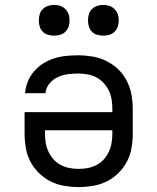

<svg xmlns="http://www.w3.org/2000/svg" viewBox="-20 -753 640 781"><path d="M300 8Q271 8 241.5 3Q212 -2 186 -15Q160 -28 138.5 -49Q117 -70 103.5 -96Q90 -122 85 -151.5Q80 -181 80 -210V-297H437V-310Q437 -329 434 -348Q431 -367 423 -384Q415 -401 401.5 -415.5Q388 -430 371.5 -438.5Q355 -447 336 -450.5Q317 -454 298 -454Q276 -454 255 -451Q234 -448 214.5 -439Q195 -430 181 -413Q167 -396 165 -374H82Q84 -399 93.5 -422Q103 -445 119 -463.5Q135 -482 156 -495Q177 -508 200.5 -515.5Q224 -523 248.5 -525.5Q273 -528 298 -528Q327 -528 356.5 -523Q386 -518 412.5 -505Q439 -492 460.5 -471.5Q482 -451 495.5 -424.5Q509 -398 514.5 -369Q520 -340 520 -310V-210Q520 -181 515 -151.5Q510 -122 496.5 -96Q483 -70 461.5 -49Q440 -28 414 -15Q388 -2 358.5 3Q329 8 300 8ZM300 -66Q319 -66 337.5 -69.5Q356 -73 373 -82Q390 -91 402.5 -105Q415 -119 423 -136.5Q431 -154 434 -172.5Q437 -191 437 -210V-223H163V-210Q163 -191 166 -172.5Q169 -154 177 -136.5Q185 -119 197.5 -105Q210 -91 227 -82Q244 -73 262.5 -69.5Q281 -66 300 -66ZM400 -608Q387 -608 375 -611.5Q363 -615 354 -624Q345 -633 341.5 -645Q338 -657 338 -670Q338 -683 341.5 -695Q345 -707 354 -716Q363 -725 375 -729Q387 -733 400 -733Q413 -733 425 -729Q437 -725 446 -716Q455 -707 459 -695Q463 -683 463 -670Q463 -657 459 -645Q455 -633 446 -624Q437 -615 425 -611.5Q413 -608 400 -608ZM200 -608Q187 -608 175 -611.5Q163 -615 154 -624Q145 -633 141.5 -645Q138 -657 138 -670Q138 -683 141.5 -695Q145 -707 154 -716Q163 -725 175 -729Q187 -733 200 -733Q213 -733 225 -729Q237 -725 246 -716Q255 -707 259 -695Q263 -683 263 -670Q263 -657 259 -645Q255 -633 246 -624Q237 -615 225 -611.5Q213 -608 200 -608Z"/></svg>

Font: Zed Sans Extended
Style: Regular
Weight: 400
Width: 7
Designer: Belleve Invis
Foundry: Belleve Invis
Version: Version 1.0.0; ttfautohint (v1.8.4)